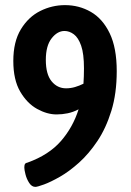

<svg xmlns="http://www.w3.org/2000/svg" viewBox="-20 -723 510 750"><path d="M234 -703Q289 -703 335 -676.5Q381 -650 408.5 -593Q436 -536 436 -445Q436 -358 415 -290Q394 -222 360.5 -172Q327 -122 288.5 -87.5Q250 -53 214 -32.5Q178 -12 152 -2.5Q126 7 118 7Q104 7 94 -8.5Q84 -24 79.5 -42Q75 -60 75 -68Q75 -77 77 -81.5Q79 -86 88 -88Q171 -118 218 -172Q265 -226 287 -296Q266 -285 244.5 -280.5Q223 -276 201 -276Q164 -276 125 -297.5Q86 -319 59 -365Q32 -411 32 -485Q32 -560 61.5 -608.5Q91 -657 137 -680Q183 -703 234 -703ZM308 -456Q308 -513 297 -544.5Q286 -576 268.5 -589Q251 -602 232 -602Q204 -602 181.5 -573Q159 -544 159 -489Q159 -433 181.5 -405.5Q204 -378 238 -378Q256 -378 273 -383Q290 -388 306 -396Q308 -425 308 -456Z"/></svg>

Font: Asap Condensed SemiBold
Style: Regular
Weight: 600
Width: 3
Designer: Pablo Cosgaya
Foundry: Omnibus-Type
Version: Version 3.001; ttfautohint (v1.8.4.7-5d5b)